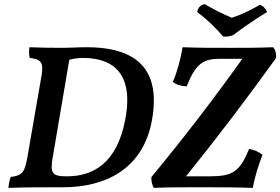

<svg xmlns="http://www.w3.org/2000/svg" viewBox="-20 -908 1359 931"><path d="M1062 -731C1077 -729 1095 -731 1111 -738C1160 -776 1222 -817 1275 -850C1269 -865 1256 -880 1240 -885C1203 -863 1157 -839 1104 -822C1062 -839 1013 -864 973 -888C952 -884 941 -872 936 -850C983 -815 1027 -772 1062 -731ZM400 -679C359 -679 317 -676 278 -676C229 -676 166 -677 123 -679C120 -664 120 -645 124 -627C178 -621 193 -607 181 -539L115 -158C101 -73 90 -57 32 -50C26 -34 22 -16 21 3C92 0 211 0 284 0H287C480 0 673 -80 717 -326C770 -620 582 -679 400 -679ZM1305 -679C1231 -676 1166 -676 1097 -676C1011 -676 938 -676 865 -679C857 -624 838 -555 818 -511C836 -497 856 -491 885 -489C929 -600 966 -623 1047 -623H1155C1014 -425 873 -242 714 -49C713 -28 718 -10 726 3C800 0 857 0 949 0C1035 0 1115 0 1206 3C1215 -50 1235 -113 1253 -157C1235 -172 1214 -181 1188 -186C1142 -75 1109 -53 995 -53H882C1037 -245 1176 -429 1319 -627C1320 -649 1315 -667 1305 -679ZM587 -327C547 -118 434 -53 304 -53C232 -53 222 -68 236 -147L316 -618C338 -624 359 -627 383 -627C519 -627 632 -561 587 -327Z"/></svg>

Font: Vollkorn Semibold
Style: Italic
Weight: 600
Italic angle: -11°
Designer: Friedrich Althausen
Foundry: Friedrich Althausen
Version: Version 4.015;PS 004.015;hotconv 1.0.88;makeotf.lib2.5.64775